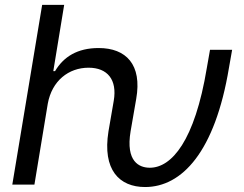

<svg xmlns="http://www.w3.org/2000/svg" viewBox="-20 -747 989 777"><path d="M29.8 0H119.3L173.3 -327.1C190 -420.1 257.8 -473 338.4 -473C415.1 -473 454.9 -424.4 440.3 -339.1L419 -215.6C393.8 -59.3 463.1 9.9 567.1 9.9C716.3 9.9 850.1 -132.5 906.6 -472.7L919.4 -545.5H829.9L817.1 -472.7C768.1 -175.8 674 -68.2 586.3 -68.2C544 -68.2 487.9 -92.3 508.5 -215.6L531.2 -346.6C555.8 -485.8 490.1 -552.6 379.3 -552.6C292.6 -552.6 236.9 -516.7 202.8 -459.2H195.7L239.7 -727.3H150.6Z"/></svg>

Font: Margiela Sans Text
Style: Italic
Weight: 400
Italic angle: -9.39999°
Designer: Stefan Endress, Andreas Faust
Version: Version 1.100;FEAKit 1.0